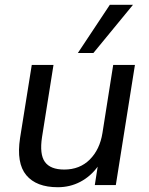

<svg xmlns="http://www.w3.org/2000/svg" viewBox="-20 -775 622 804"><path d="M222 9Q132 9 90 -41.5Q48 -92 64 -197L113 -503H204L156 -201Q145 -129 168 -97Q191 -65 249 -65Q314 -65 356 -107Q398 -149 409 -218L454 -503H545L465 0H377L389 -77Q359 -36 316 -13.5Q273 9 222 9ZM306 -553 440 -755H537L371 -553Z"/></svg>

Font: Mulish Medium
Style: Italic
Weight: 500
Italic angle: -9°
Designer: Vernon Adams
Foundry: Vernon Adams
Version: Version 3.603; ttfautohint (v1.8.3)